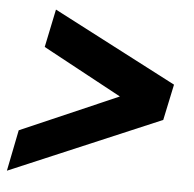

<svg xmlns="http://www.w3.org/2000/svg" viewBox="-44 -583 633 628"><g transform="rotate(5 272.5 -269.5)"><path d="M1 0 28 -135 348 -274 89 -414 115 -539 521 -328 496 -210Z"/></g></svg>

Font: Plus Jakarta Display Medium
Style: Italic
Weight: 500
Italic angle: -12°
Designer: Gumpita Rahayu
Foundry: Tokotype Studio
Version: Version 1.000